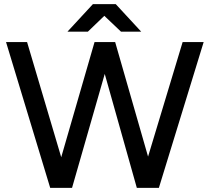

<svg xmlns="http://www.w3.org/2000/svg" viewBox="-20 -902 1007 922"><path d="M483 -547 326 0H221L9 -700H110L274 -147L434 -700H533L691 -150L857 -700H958L743 0H637ZM481 -826 402 -750H304L426 -882H536L658 -750H561Z"/></svg>

Font: Oak Sans Medium
Style: Regular
Weight: 500
Designer: Erik Kennedy, Walven
Foundry: Erik Kennedy, Walven
Version: Version 1.000